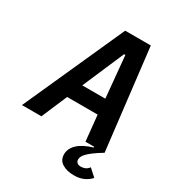

<svg xmlns="http://www.w3.org/2000/svg" viewBox="-241 -822 1053 1155"><g transform="rotate(30 285.5 -244.0)"><path d="M285 -698H463L545 0Q505 24 481.5 42Q458 60 446 73.5Q434 87 430.5 96.5Q427 106 427 114Q427 128 436.5 136Q446 144 463 144Q478 144 492 138Q506 132 517 117L567 162Q550 182 521.5 196Q493 210 452 210Q403 210 370.5 190Q338 170 338 129Q338 90 371 58Q404 26 473 5V0H412L394 -178H182L106 0H-29ZM359 -572H350L226 -284H386Z"/></g></svg>

Font: IBM Plex Mono SemiBold
Style: Italic
Weight: 600
Italic angle: -9°
Monospace: yes
Designer: Mike Abbink, Paul van der Laan, Pieter van Rosmalen
Foundry: Bold Monday
Version: Version 2.3